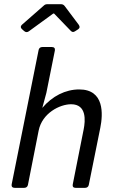

<svg xmlns="http://www.w3.org/2000/svg" viewBox="-20 -904 560 924"><path d="M236.3 -838.9H240.2L320.3 -755.9C327.1 -749 333 -748 341.8 -753.9L355.5 -762.7C364.3 -768.6 365.2 -775.4 359.4 -784.2L292 -874C287.1 -880.9 281.2 -883.8 273.4 -883.8H208C200.2 -883.8 195.3 -881.8 189.5 -876L85.9 -785.2C78.1 -778.3 78.1 -770.5 85.9 -763.7L95.7 -754.9C103.5 -748 110.4 -748 118.2 -752.9ZM361.3 -473.6C294.9 -473.6 231.4 -441.4 183.6 -384.8L203.1 -457L244.1 -661.1C246.1 -671.9 240.2 -677.7 229.5 -677.7H183.6C174.8 -677.7 168 -672.9 166 -664.1L36.1 -16.6C34.2 -5.9 40 0 50.8 0H96.7C105.5 0 112.3 -4.9 114.3 -13.7L166 -275.4C182.6 -359.4 267.6 -402.3 322.3 -402.3C398.4 -402.3 390.6 -322.3 382.8 -282.2L330.1 -16.6C328.1 -5.9 333 0 343.8 0H389.6C398.4 0 405.3 -4.9 407.2 -13.7L462.9 -290C475.6 -353.5 483.4 -473.6 361.3 -473.6Z"/></svg>

Font: Ed Sans Neue
Style: Italic
Weight: 400
Italic angle: -11°
Designer: Stephen Hutchings
Version: Version 1.004;PS 001.004;hotconv 1.0.88;makeotf.lib2.5.64775